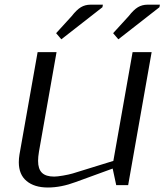

<svg xmlns="http://www.w3.org/2000/svg" viewBox="-20 -812 721 842"><path d="M150.9 -147Q147 -124 147 -106.4Q147 -70.8 164.1 -54.2Q181.2 -37.6 217.3 -37.6Q231 -37.6 256.6 -42Q282.2 -46.4 298.8 -51.3L477.1 -106.4L561.5 -583.5H645L542 0H489.7L474.1 -72.8L312 -13.7Q248 10.3 189.9 10.3Q130.9 10.3 96.7 -18.1Q62.5 -46.4 62.5 -100.6Q62.5 -116.7 65.4 -134.3L145 -583.5H228ZM429.2 -780.3 249 -639.6 226.1 -666.5 293.9 -740.7Q315.9 -769 334.7 -780.3Q353.5 -791.5 377 -791.5H431.2ZM679.2 -780.3 499 -639.6 476.1 -666.5 543.9 -740.7Q565.9 -769 584.7 -780.3Q603.5 -791.5 627 -791.5H681.2Z"/></svg>

Font: Resagnicto
Style: Italic
Weight: 500
Italic angle: -10°
Version: Version 0.999